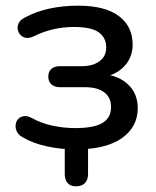

<svg xmlns="http://www.w3.org/2000/svg" viewBox="-20 -517 548 676"><path d="M248 139Q228 139 218 127.5Q208 116 208 96V-46H290V96Q290 116 279 127.5Q268 139 248 139ZM246 9Q195 9 146 -1.5Q97 -12 61 -33Q46 -41 40 -52.5Q34 -64 35 -76.5Q36 -89 43.5 -97.5Q51 -106 63.5 -108Q76 -110 93 -101Q125 -83 165 -74.5Q205 -66 244 -66Q312 -66 341.5 -84.5Q371 -103 371 -140Q371 -174 347 -192Q323 -210 279 -210H191Q172 -210 161 -220Q150 -230 150 -247Q150 -265 161 -274.5Q172 -284 191 -284H268Q307 -284 330.5 -301.5Q354 -319 354 -350Q354 -384 328 -403Q302 -422 240 -422Q203 -422 168 -414Q133 -406 101 -390Q80 -380 66 -385Q52 -390 45.5 -403.5Q39 -417 44 -431.5Q49 -446 67 -455Q108 -477 155 -487Q202 -497 255 -497Q350 -497 398.5 -460.5Q447 -424 447 -360Q447 -313 415.5 -281.5Q384 -250 332 -244V-257Q393 -254 429 -221.5Q465 -189 465 -136Q465 -70 409 -30.5Q353 9 246 9Z"/></svg>

Font: Nunito SemiBold
Style: Regular
Weight: 600
Designer: Vernon Adams
Foundry: Vernon Adams
Version: Version 3.602